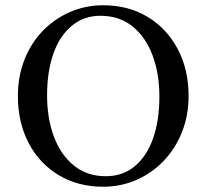

<svg xmlns="http://www.w3.org/2000/svg" viewBox="-20 -700 785 730"><path d="M372 -680Q468 -680 541 -636Q614 -592 655.5 -514Q697 -436 697 -335Q697 -261 672 -198Q647 -135 602.5 -88.5Q558 -42 499 -16Q440 10 372 10Q277 10 203.5 -34Q130 -78 89 -156Q48 -234 48 -335Q48 -409 72.5 -472Q97 -535 141.5 -581.5Q186 -628 245.5 -654Q305 -680 372 -680ZM382 -30Q447 -30 492.5 -68Q538 -106 562 -174Q586 -242 586 -333Q586 -420 560 -489.5Q534 -559 484 -599.5Q434 -640 362 -640Q299 -640 253 -602Q207 -564 183 -496Q159 -428 159 -337Q159 -250 185 -180.5Q211 -111 261 -70.5Q311 -30 382 -30Z"/></svg>

Font: Brygada 1918 Medium
Style: Regular
Weight: 500
Designer: Mateusz Machalski | Borys Kosmynka | Przemek Hoffer
Foundry: NIEPODLEGLA 2018
Version: Version 3.006